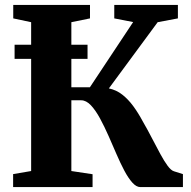

<svg xmlns="http://www.w3.org/2000/svg" viewBox="-20 -763 780 783"><path d="M33.5 0V-53L107 -65.5V-672.5L34 -688V-743H347V-688L271 -672.5V-407H346.5L523 -673L446 -688V-743H705.5V-688L623 -672.5L424 -402.5Q454.5 -396 478.5 -377.2Q502.5 -358.5 523 -330.8Q543.5 -303 562.5 -267.5Q582.5 -233 600.2 -198.5Q618 -164 633.8 -135Q649.5 -106 663.5 -87Q677.5 -68 689.5 -64.5L726 -53V0H552.5Q536 0 519.5 -18.5Q503 -37 487 -67.2Q471 -97.5 455 -134.5Q439 -171.5 423 -208Q406 -246.5 388 -279.8Q370 -313 350.8 -333.5Q331.5 -354 311 -354H271V-65.5L357.5 -52.5V0ZM337 -580.5V-523H39.5V-580.5Z"/></svg>

Font: Merriweather 48pt ExtraBold
Style: Regular
Weight: 800
Version: Version 2.100